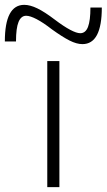

<svg xmlns="http://www.w3.org/2000/svg" viewBox="-94 -772 440 792"><path d="M101 0V-520H151V0ZM246 -590Q222 -590 192.5 -605Q163 -620 120 -651Q84 -679 57 -693Q30 -707 14 -707Q-7 -707 -17.5 -681.5Q-28 -656 -28 -601H-74Q-74 -752 6 -752Q30 -752 60 -737.5Q90 -723 132 -691Q169 -663 195.5 -649Q222 -635 237 -635Q259 -635 269 -661Q279 -687 279 -741H326Q326 -590 246 -590Z"/></svg>

Font: M PLUS 1 Light
Style: Regular
Weight: 300
Designer: Coji Morishita
Foundry: UNDERFOREST DESIGN
Version: Version 1.001